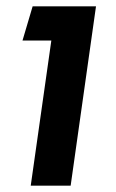

<svg xmlns="http://www.w3.org/2000/svg" viewBox="-20 -586 367 606"><path d="M142 -458H51L83 -566H283L203 0H77Z"/></svg>

Font: FiraGO Medium
Style: Italic
Weight: 500
Italic angle: -8°
Designer: bBox Type GmbH
Foundry: bBox Type GmbH
Version: Version 1.001